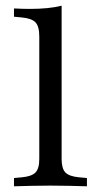

<svg xmlns="http://www.w3.org/2000/svg" viewBox="-20 -653 346 673"><path d="M157.3 -2.4Q119.4 -2.4 89.9 -1.6Q60.5 -0.8 29 0V-29L56.5 -31.5Q91.1 -34.7 104.4 -48.4Q117.7 -62.1 117.7 -96V-206.5H196V-96Q196 -62.1 209.3 -48.4Q222.6 -34.7 257.3 -31.5L284.7 -29V0Q253.2 -0.8 223.8 -1.6Q194.4 -2.4 157.3 -2.4ZM117.7 -206.5V-525Q117.7 -560.5 104.4 -574.6Q91.1 -588.7 55.6 -591.9L29 -594.4V-623.4Q45.2 -622.6 58.1 -622.2Q71 -621.8 84.7 -621.8Q117.7 -621.8 146 -624.6Q174.2 -627.4 196 -633.1V-623.4V-206.5Z"/></svg>

Font: Playfair 5pt SemiExpanded Light
Style: Regular
Weight: 400
Version: Version 2.203